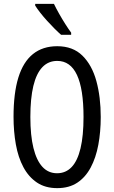

<svg xmlns="http://www.w3.org/2000/svg" viewBox="-20 -963 590 993"><path d="M501 -358Q501 -281 488.5 -214Q476 -147 449 -96.5Q422 -46 379.5 -18Q337 10 276 10Q214 10 171 -19Q128 -48 101 -98.5Q74 -149 62 -216Q50 -283 50 -359Q50 -481 75 -562Q100 -643 150.5 -683.5Q201 -724 276 -724Q357 -724 406.5 -675Q456 -626 478.5 -543.5Q501 -461 501 -358ZM137 -358Q137 -262 153 -197.5Q169 -133 199.5 -100Q230 -67 275 -67Q320 -67 350.5 -99Q381 -131 396.5 -196Q412 -261 412 -358Q412 -503 378 -575.5Q344 -648 276 -648Q230 -648 199 -615.5Q168 -583 152.5 -518.5Q137 -454 137 -358ZM259 -943Q270 -920 285.5 -892.5Q301 -865 317.5 -839Q334 -813 348 -794V-783H296Q281 -796 262 -815Q243 -834 223.5 -855.5Q204 -877 188 -897.5Q172 -918 162 -934V-943Z"/></svg>

Font: Noto Sans Devanagari ExtraCondensed
Style: Regular
Weight: 400
Width: 2
Designer: Jelle Bosma - Monotype Design Team
Foundry: Monotype Imaging Inc.
Version: Version 2.006